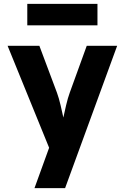

<svg xmlns="http://www.w3.org/2000/svg" viewBox="-20 -785 640 985"><path d="M157 180 232 -27 19 -550H182L272 -310Q282 -283 291 -244.5Q300 -206 305 -182Q310 -206 319 -244.5Q328 -283 338 -310L425 -550H581L314 180ZM120 -655V-765H480V-655Z"/></svg>

Font: NKDuy Mono ExtraBold
Style: Regular
Weight: 800
Monospace: yes
Designer: NKDuy
Foundry: NKDuy
Version: Version 2.251; ttfautohint (v1.8.4.7-5d5b)